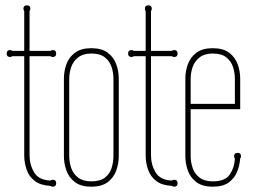

<svg xmlns="http://www.w3.org/2000/svg" viewBox="-20 -691 952 721"><path d="M91 -108Q91 -73 108 -44Q125 -15 169 -13Q174 -16 178 -16Q191 -16 191 -3Q191 10 178 10Q174 10 169 7Q132 5 110.5 -11.5Q89 -28 80 -54Q71 -80 71 -108V-480H26Q23 -477 18 -477Q5 -477 5 -490Q5 -503 18 -503Q23 -503 26 -500H71V-649Q68 -654 68 -658Q68 -671 81 -671Q94 -671 94 -658Q94 -655 91 -649V-500H169Q174 -503 178 -503Q191 -503 191 -490Q191 -477 178 -477Q174 -477 169 -480H91Z M426 -105Q426 -77 416.5 -50.5Q407 -24 384.5 -7Q362 10 323 10Q284 10 261.5 -7Q239 -24 229.5 -50.5Q220 -77 220 -105V-395Q220 -424 229.5 -450Q239 -476 261.5 -493Q284 -510 323 -510Q362 -510 384.5 -493Q407 -476 416.5 -450Q426 -424 426 -395ZM240 -105Q240 -82 247.5 -60Q255 -38 273.5 -24Q292 -10 323 -10Q356 -10 374 -24Q392 -38 399 -60Q406 -82 406 -105V-395Q406 -418 399 -439.5Q392 -461 374 -475.5Q356 -490 323 -490Q292 -490 273.5 -475.5Q255 -461 247.5 -439.5Q240 -418 240 -395Z M547 -108Q547 -73 564 -44Q581 -15 625 -13Q630 -16 634 -16Q647 -16 647 -3Q647 10 634 10Q630 10 625 7Q588 5 566.5 -11.5Q545 -28 536 -54Q527 -80 527 -108V-480H482Q479 -477 474 -477Q461 -477 461 -490Q461 -503 474 -503Q479 -503 482 -500H527V-649Q524 -654 524 -658Q524 -671 537 -671Q550 -671 550 -658Q550 -655 547 -649V-500H625Q630 -503 634 -503Q647 -503 647 -490Q647 -477 634 -477Q630 -477 625 -480H547Z M882 -281H696V-105Q696 -82 703.5 -60Q711 -38 729.5 -24Q748 -10 779 -10Q826 -10 843.5 -36.5Q861 -63 862 -96Q859 -99 859 -104Q859 -117 872 -117Q885 -117 885 -104Q885 -99 882 -96Q880 -69 870 -45Q860 -21 838.5 -5.5Q817 10 779 10Q740 10 717.5 -7Q695 -24 685.5 -50.5Q676 -77 676 -105V-395Q676 -424 685.5 -450Q695 -476 717.5 -493Q740 -510 779 -510Q818 -510 840.5 -493Q863 -476 872.5 -450Q882 -424 882 -395ZM862 -301V-395Q862 -418 855 -439.5Q848 -461 830 -475.5Q812 -490 779 -490Q748 -490 729.5 -475.5Q711 -461 703.5 -439.5Q696 -418 696 -395V-301Z"/></svg>

Font: Wire One
Style: Regular
Weight: 400
Designer: Alexei Vanyashin, Gayaneh Bagdasaryan
Foundry: Cyreal
Version: Version 1.102; ttfautohint (v1.8.3)